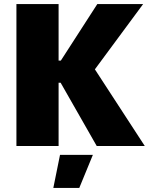

<svg xmlns="http://www.w3.org/2000/svg" viewBox="-20 -720 735 947"><path d="M61 0H269V-312H279L457 0H694L448 -378L686 -700H460L280 -421H269V-700H61ZM243 207H371L438 44H276Z"/></svg>

Font: Fixel Display Black
Style: Regular
Weight: 900
Designer: AlfaBravo + MacPaw
Foundry: Kyrylo Tkachov, Marchela Mozhyna, Serhii Makarenko, Maria Weinstein, Zakhar Kryvoshyya
Version: Version 1.211